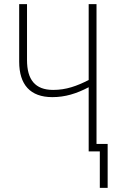

<svg xmlns="http://www.w3.org/2000/svg" viewBox="-20 -734 570 931"><path d="M448 -714H410V-346C353 -317 301 -298 238 -298C150 -298 111 -348 111 -443V-714H73V-435C73 -323 127 -263 234 -263C296 -263 351 -280 410 -311V0H464V177H502V-36H448Z"/></svg>

Font: Noto Sans Condensed ExtraLight
Style: Regular
Weight: 200
Width: 3
Designer: Monotype Design Team
Foundry: Monotype Imaging Inc.
Version: Version 2.013